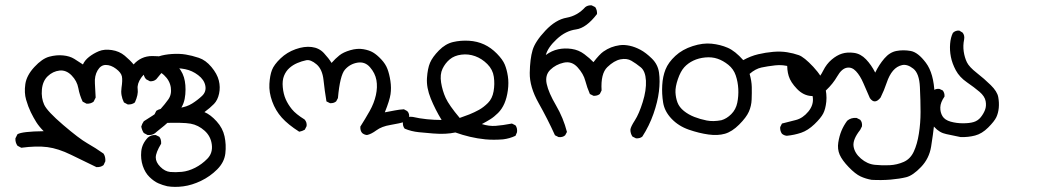

<svg xmlns="http://www.w3.org/2000/svg" viewBox="-20 -416 4040 736"><path d="M349.6 224.6Q300.8 201.2 252 177.2Q203.1 153.3 161.6 147.9Q120.1 142.6 61.5 150.4L46.9 142.6Q38.1 129.9 39.1 114.3L46.9 98.6Q64.5 87.9 147.5 86.9Q129.9 69.3 119.1 52.2Q108.4 35.2 98.1 14.2Q87.9 -6.8 80.1 -33.7Q72.3 -60.5 77.1 -93.8Q82 -127 111.8 -159.2Q141.6 -191.4 168.9 -198.7Q196.3 -206.1 221.7 -203.6Q247.1 -201.2 264.6 -190.4Q282.2 -179.7 297.9 -168.9Q304.7 -184.6 321.3 -197.8Q337.9 -210.9 358.9 -219.7Q379.9 -228.5 408.7 -224.1Q437.5 -219.7 458 -202.6Q478.5 -185.5 492.2 -168.9Q505.9 -184.6 523.9 -192.9Q542 -201.2 563.5 -201.2Q585 -201.2 606 -198.2Q627 -195.3 651.9 -171.4Q676.8 -147.5 685.1 -119.6Q693.4 -91.8 690.4 -54.7Q687.5 -17.6 668.5 5.9Q649.4 29.3 631.3 46.4Q613.3 63.5 582 87.9Q567.4 103.5 545.9 101.6L531.2 93.8Q524.4 84 521.5 69.3Q524.4 58.6 531.2 48.8Q547.9 38.1 564.9 27.3Q582 16.6 596.7 0.5Q611.3 -15.6 625 -34.7Q638.7 -53.7 634.8 -80.6Q630.9 -107.4 608.9 -127.9Q586.9 -148.4 562 -144.5Q537.1 -140.6 521 -117.7Q504.9 -94.7 507.8 -74.2Q510.7 -53.7 497.1 -23.4Q486.3 -14.6 469.7 -15.6L455.1 -23.4Q441.4 -50.8 445.8 -79.6Q450.2 -108.4 447.3 -123Q444.3 -137.7 424.8 -152.3Q405.3 -167 385.7 -167Q366.2 -167 354 -146Q341.8 -125 343.8 -96.2Q345.7 -67.4 346.7 -42L338.9 -26.4Q328.1 -17.6 311.5 -18.6L296.9 -26.4Q285.2 -50.8 280.3 -78.1Q275.4 -105.5 254.4 -127Q233.4 -148.4 208 -145.5Q182.6 -142.6 163.1 -124Q143.6 -105.5 140.6 -72.8Q137.7 -40 149.4 -14.6Q161.1 10.7 222.2 63Q283.2 115.2 314.9 133.3Q346.7 151.4 377 172.9Q384.8 184.6 383.8 202.1L377 216.8Q366.2 225.6 349.6 224.6Z M621.1 297.9Q603.5 293.9 586.9 286.6Q570.3 279.3 553.2 262.7Q536.1 246.1 527.3 219.7Q518.6 193.4 521.5 164.1Q524.4 134.8 546.9 111.3Q559.6 100.6 577.1 101.6L590.8 108.4Q598.6 118.2 597.7 134.8Q577.1 168.9 577.1 187.5Q577.1 206.1 594.7 223.6Q612.3 241.2 632.3 243.2Q652.3 245.1 677.2 242.7Q702.1 240.2 728 227.1Q753.9 213.9 774.9 192.4Q795.9 170.9 792 138.7Q788.1 106.4 764.2 85Q740.2 63.5 710.9 58.1Q681.6 52.7 598.6 55.7Q587.9 54.7 579.1 46.9Q570.3 37.1 572.3 22.5L579.1 8.8Q593.8 -1 614.3 0Q639.6 1 667.5 -2.4Q695.3 -5.9 716.3 -19Q737.3 -32.2 754.4 -48.3Q771.5 -64.5 767.1 -87.4Q762.7 -110.4 739.7 -127.9Q716.8 -145.5 689.5 -150.9Q662.1 -156.2 636.7 -154.3Q611.3 -152.3 599.6 -137.2Q587.9 -122.1 579.1 -112.3Q569.3 -103.5 554.7 -104.5L540 -112.3Q529.3 -124 530.3 -141.6Q536.1 -161.1 552.2 -177.2Q568.4 -193.4 589.4 -200.2Q610.4 -207 639.2 -209Q668 -210.9 691.9 -207Q715.8 -203.1 742.2 -194.3Q768.6 -185.5 790.5 -159.2Q812.5 -132.8 818.8 -107.4Q825.2 -82 819.8 -57.1Q814.5 -32.2 800.3 -17.6Q786.1 -2.9 763.7 13.7Q787.1 23.4 810.5 49.3Q834 75.2 840.8 106.9Q847.7 138.7 843.8 172.4Q839.8 206.1 812.5 233.4Q785.2 260.7 750.5 277.3Q715.8 293.9 682.6 298.3Q649.4 302.7 621.1 297.9Z M1386.7 101.6Q1376 100.6 1368.2 93.8Q1360.4 85 1361.3 69.3Q1379.9 40 1397 9.8Q1414.1 -20.5 1420.9 -51.3Q1427.7 -82 1422.9 -108.9Q1418 -135.7 1398.4 -158.2Q1378.9 -180.7 1350.1 -175.8Q1321.3 -170.9 1302.2 -148.9Q1283.2 -127 1275.4 -40L1268.6 -27.3Q1258.8 -19.5 1245.1 -20.5L1231.4 -27.3Q1224.6 -67.4 1220.2 -108.9Q1215.8 -150.4 1193.4 -169.4Q1170.9 -188.5 1153.8 -185.1Q1136.7 -181.6 1119.6 -174.3Q1102.5 -167 1089.4 -155.3Q1076.2 -143.6 1068.8 -125.5Q1061.5 -107.4 1064 -81.5Q1066.4 -55.7 1075.2 -35.6Q1084 -15.6 1099.1 2.9Q1114.3 21.5 1147.5 42Q1157.2 52.7 1155.3 67.4L1148.4 81.1Q1138.7 86.9 1127 88.9Q1084 61.5 1060.1 34.7Q1036.1 7.8 1023.4 -27.3Q1010.7 -62.5 1012.7 -94.7Q1014.6 -127 1022.5 -147.5Q1030.3 -168 1055.2 -191.9Q1080.1 -215.8 1113.3 -227.5Q1146.5 -239.3 1174.8 -235.8Q1203.1 -232.4 1221.7 -212.4Q1240.2 -192.4 1251 -174.8Q1265.6 -191.4 1280.8 -203.6Q1295.9 -215.8 1322.8 -223.6Q1349.6 -231.4 1372.6 -227.5Q1395.5 -223.6 1410.2 -214.8Q1424.8 -206.1 1441.4 -188.5Q1458 -170.9 1465.3 -151.4Q1472.7 -131.8 1476.6 -105.5Q1480.5 -79.1 1477.1 -55.2Q1473.6 -31.2 1455.1 14.6Q1476.6 10.7 1493.7 7.3Q1510.7 3.9 1528.3 2.9L1541 9.8Q1550.8 19.5 1547.9 36.1L1541 48.8Q1509.8 57.6 1476.6 63Q1443.4 68.4 1422.9 83.5Q1402.3 98.6 1386.7 101.6Z M1840.8 118.2Q1810.5 115.2 1781.7 108.4Q1752.9 101.6 1725.6 91.8Q1707 95.7 1686.5 96.7Q1666 97.7 1640.6 95.7Q1615.2 93.8 1585.9 90.8Q1556.6 87.9 1531.2 77.1Q1523.4 67.4 1524.4 52.7L1531.2 39.1Q1544.9 29.3 1562.5 32.2Q1587.9 38.1 1616.2 41Q1644.5 43.9 1672.9 43.9Q1648.4 3.9 1631.3 -38.1Q1614.3 -80.1 1616.7 -116.7Q1619.1 -153.3 1628.4 -175.3Q1637.7 -197.3 1662.6 -222.7Q1687.5 -248 1716.8 -254.9Q1746.1 -261.7 1777.8 -259.8Q1809.6 -257.8 1835.9 -245.6Q1862.3 -233.4 1884.8 -210.4Q1907.2 -187.5 1915 -168.5Q1922.9 -149.4 1926.8 -124Q1930.7 -98.6 1926.8 -69.8Q1922.9 -41 1913.6 -19.5Q1904.3 2 1889.2 17.1Q1874 32.2 1858.9 41.5Q1843.8 50.8 1827.1 59.6Q1854.5 68.4 1880.4 66.4Q1906.2 64.5 1942.4 57.6L1956.1 64.5Q1963.9 75.2 1961.9 90.8L1956.1 104.5Q1933.6 115.2 1908.2 118.2Q1872.1 121.1 1840.8 118.2ZM1779.3 22.5Q1798.8 14.6 1816.4 4.9Q1834 -4.9 1850.6 -21.5Q1867.2 -38.1 1872.1 -65.9Q1877 -93.8 1873 -121.6Q1869.1 -149.4 1848.1 -170.4Q1827.1 -191.4 1801.3 -200.7Q1775.4 -210 1748.5 -206.5Q1721.7 -203.1 1704.1 -188.5Q1686.5 -173.8 1676.3 -152.3Q1666 -130.9 1670.9 -99.6Q1675.8 -68.4 1688.5 -40.5Q1701.2 -12.7 1742.2 36.1Z M2418 114.3 2404.3 107.4Q2396.5 95.7 2396.5 81.1Q2397.5 70.3 2413.6 45.4Q2429.7 20.5 2443.8 -24.9Q2458 -70.3 2456.1 -106.9Q2454.1 -143.6 2436 -158.2Q2418 -172.9 2400.4 -183.1Q2382.8 -193.4 2358.4 -188.5Q2334 -183.6 2308.1 -158.7Q2282.2 -133.8 2286.1 -69.3L2279.3 -55.7Q2269.5 -47.9 2254.9 -48.8L2241.2 -55.7Q2230.5 -80.1 2223.6 -106.4Q2216.8 -132.8 2194.3 -157.7Q2171.9 -182.6 2141.1 -175.8Q2110.4 -168.9 2089.4 -148.4Q2068.4 -127.9 2075.7 -94.2Q2083 -60.5 2111.3 -12.2Q2139.6 36.1 2153.3 89.8L2146.5 102.5Q2136.7 111.3 2121.1 109.4L2107.4 102.5Q2079.1 40 2044.4 -21.5Q2009.8 -83 2010.7 -136.7Q2011.7 -190.4 2021.5 -223.6Q2031.2 -256.8 2070.8 -298.8Q2110.4 -340.8 2151.9 -348.1Q2193.4 -355.5 2223.6 -388.7Q2233.4 -396.5 2248 -395.5L2261.7 -388.7Q2269.5 -377 2268.6 -362.3Q2227.5 -308.6 2188 -303.2Q2148.4 -297.9 2114.3 -266.1Q2080.1 -234.4 2072.3 -205.1Q2094.7 -221.7 2119.6 -227.1Q2144.5 -232.4 2171.4 -228.5Q2198.2 -224.6 2219.7 -208.5Q2241.2 -192.4 2254.9 -177.7Q2278.3 -208 2293 -218.3Q2307.6 -228.5 2322.8 -234.4Q2337.9 -240.2 2355.5 -242.7Q2373 -245.1 2393.6 -240.7Q2414.1 -236.3 2435.1 -225.1Q2456.1 -213.9 2479 -191.4Q2502 -168.9 2506.3 -137.2Q2510.7 -105.5 2505.9 -65.4Q2501 -25.4 2484.9 20.5Q2468.8 66.4 2442.4 107.4Q2433.6 115.2 2418 114.3Z M2996.1 104.5Q2985.4 103.5 2977.5 96.7Q2969.7 85.9 2970.7 71.3L2977.5 57.6Q3004.9 50.8 3031.2 43.9Q3057.6 37.1 3078.6 11.7Q3099.6 -13.7 3095.7 -43Q3091.8 -72.3 3083.5 -90.8Q3075.2 -109.4 3057.6 -129.9Q3040 -150.4 3010.7 -159.7Q2981.4 -168.9 2951.7 -165.5Q2921.9 -162.1 2898.9 -157.2Q2876 -152.3 2853.5 -132.8Q2861.3 -105.5 2861.8 -82.5Q2862.3 -59.6 2861.3 -34.7Q2860.4 -9.8 2850.6 12.2Q2840.8 34.2 2813.5 61.5Q2786.1 88.9 2758.8 96.7Q2731.4 104.5 2695.8 99.6Q2660.2 94.7 2620.6 81.1Q2581.1 67.4 2554.2 39.1Q2527.3 10.7 2522 -22.9Q2516.6 -56.6 2518.6 -89.8Q2520.5 -123 2531.2 -149.9Q2542 -176.8 2568.8 -201.7Q2595.7 -226.6 2635.3 -239.3Q2674.8 -252 2708 -248.5Q2741.2 -245.1 2769.5 -232.9Q2797.9 -220.7 2829.1 -185.5Q2857.4 -201.2 2886.2 -208Q2915 -214.8 2943.8 -217.3Q2972.7 -219.7 2997.1 -215.8Q3021.5 -211.9 3042 -204.6Q3062.5 -197.3 3097.7 -159.7Q3132.8 -122.1 3141.6 -88.4Q3150.4 -54.7 3147.5 -26.4Q3144.5 2 3135.7 19Q3127 36.1 3102.1 60.1Q3077.1 84 3051.3 92.8Q3025.4 101.6 2996.1 104.5ZM2745.1 44.9Q2765.6 39.1 2783.2 21.5Q2800.8 3.9 2806.2 -22Q2811.5 -47.9 2810.1 -75.2Q2808.6 -102.5 2800.3 -127Q2792 -151.4 2772 -167.5Q2752 -183.6 2730.5 -190.9Q2709 -198.2 2683.6 -195.8Q2658.2 -193.4 2637.7 -183.6Q2617.2 -173.8 2603 -158.2Q2588.9 -142.6 2578.6 -112.8Q2568.4 -83 2569.3 -62Q2570.3 -41 2577.1 -22.9Q2584 -4.9 2601.6 9.3Q2619.1 23.4 2641.6 32.2Q2664.1 41 2689 45.9Q2713.9 50.8 2745.1 44.9Z M3321.3 273.4Q3298.8 269.5 3278.8 260.3Q3258.8 251 3233.4 224.6Q3208 198.2 3198.7 176.8Q3189.5 155.3 3193.4 130.4Q3197.3 105.5 3205.6 85.4Q3213.9 65.4 3227.5 46.9Q3242.2 34.2 3263.7 36.1L3277.3 43Q3286.1 52.7 3284.2 68.4L3277.3 82Q3248 119.1 3252 145Q3255.9 170.9 3280.3 191.9Q3304.7 212.9 3333.5 215.8Q3362.3 218.8 3390.6 217.3Q3418.9 215.8 3444.3 204.6Q3469.7 193.4 3482.9 165Q3496.1 136.7 3502.4 96.2Q3508.8 55.7 3508.8 13.2Q3508.8 -29.3 3506.3 -82Q3503.9 -134.8 3481 -152.8Q3458 -170.9 3438 -166.5Q3418 -162.1 3403.3 -145Q3388.7 -127.9 3378.9 -98.6Q3369.1 -69.3 3355.5 -42Q3333 -13.7 3314.5 -40Q3301.8 -68.4 3289.6 -97.2Q3277.3 -126 3261.2 -143.1Q3245.1 -160.2 3225.6 -156.2Q3206.1 -152.3 3189.5 -123.5Q3172.9 -94.7 3147 -70.3Q3121.1 -45.9 3090.3 -47.9Q3059.6 -49.8 3035.2 -75.2Q3010.7 -100.6 3003.4 -124.5Q2996.1 -148.4 2998 -176.8Q3000 -188.5 3006.8 -197.3Q3018.6 -206.1 3034.2 -204.1L3047.9 -197.3Q3056.6 -186.5 3054.7 -170.9Q3051.8 -152.3 3059.1 -136.2Q3066.4 -120.1 3082.5 -111.3Q3098.6 -102.5 3110.8 -111.3Q3123 -120.1 3135.7 -145.5Q3148.4 -170.9 3168 -187.5Q3187.5 -204.1 3207.5 -210.4Q3227.5 -216.8 3253.4 -213.4Q3279.3 -210 3299.8 -188.5Q3320.3 -167 3335 -137.7Q3349.6 -168 3370.1 -191.9Q3390.6 -215.8 3416.5 -220.7Q3442.4 -225.6 3470.7 -220.7Q3499 -215.8 3529.3 -175.3Q3559.6 -134.8 3562.5 -56.6Q3565.4 21.5 3561 61Q3556.6 100.6 3549.3 146Q3542 191.4 3510.7 224.1Q3479.5 256.8 3454.1 263.2Q3428.7 269.5 3394 272.5Q3359.4 275.4 3321.3 273.4Z M3662.1 109.4Q3634.8 103.5 3607.9 98.1Q3581.1 92.8 3561.5 70.8Q3542 48.8 3537.1 27.8Q3532.2 6.8 3534.2 -19.5Q3536.1 -45.9 3555.7 -67.4Q3566.4 -77.1 3581.1 -75.2L3593.8 -69.3Q3601.6 -59.6 3600.6 -45.9Q3585 -23.4 3584.5 -4.4Q3584 14.6 3592.8 29.3Q3601.6 43.9 3624 50.3Q3646.5 56.6 3671.4 56.6Q3696.3 56.6 3712.4 51.8Q3728.5 46.9 3739.3 33.7Q3750 20.5 3755.9 5.4Q3761.7 -9.8 3758.3 -28.3Q3754.9 -46.9 3734.9 -64Q3714.8 -81.1 3686.5 -100.6Q3658.2 -120.1 3644 -146.5Q3629.9 -172.9 3625 -198.2Q3620.1 -223.6 3622.1 -248Q3624 -272.5 3632.8 -290Q3642.6 -299.8 3657.2 -298.8L3669.9 -291Q3678.7 -280.3 3675.8 -264.6Q3670.9 -241.2 3674.3 -218.3Q3677.7 -195.3 3686.5 -177.2Q3695.3 -159.2 3724.1 -136.7Q3752.9 -114.3 3777.8 -89.8Q3802.7 -65.4 3806.6 -43.9Q3810.5 -22.5 3808.6 -2.4Q3806.6 17.6 3799.3 33.2Q3792 48.8 3768.1 72.8Q3744.1 96.7 3717.8 103.5Q3691.4 110.4 3662.1 109.4Z"/></svg>

Font: NaikaiFont
Style: Regular
Weight: 400
Version: Version 1.67